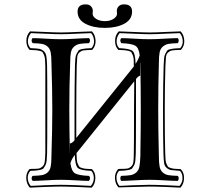

<svg xmlns="http://www.w3.org/2000/svg" viewBox="-20 -825 965 881"><path d="M517 -762Q517 -765 516.5 -769.5Q516 -774 516 -775Q516 -787 524.5 -796Q533 -805 549 -805Q586 -805 586 -772Q586 -735 550 -716Q514 -697 461 -697Q408 -697 372 -716Q336 -735 336 -772Q336 -805 373 -805Q389 -805 397.5 -796Q406 -787 406 -775Q406 -774 405.5 -769.5Q405 -765 405 -762Q405 -749 421 -738.5Q437 -728 461 -728Q485 -728 501 -738.5Q517 -749 517 -762ZM301 -167Q309 -167 319 -178L322 -182Q322 -220 322 -320Q322 -432 324 -525Q325 -545 326 -557.5Q327 -570 332 -579Q337 -588 340 -592.5Q343 -597 354.5 -599.5Q366 -602 373 -602.5Q380 -603 400 -604Q413 -619 411.5 -639Q410 -659 398 -673Q382 -673 334.5 -670.5Q287 -668 261 -668Q233 -668 183 -670.5Q133 -673 122 -673Q108 -656 108 -636Q108 -616 120 -604Q148 -603 159.5 -601Q171 -599 180.5 -590.5Q190 -582 192.5 -568Q195 -554 196 -525Q197 -484 197 -321Q197 -161 196 -120Q195 -100 194 -87.5Q193 -75 188 -66Q183 -57 179.5 -52.5Q176 -48 164.5 -45.5Q153 -43 146 -42.5Q139 -42 119 -41Q106 -26 107.5 -6Q109 14 121 28Q137 27 184.5 25Q232 23 258 23Q285 23 335.5 25Q386 27 397 28Q411 11 410.5 -9Q410 -29 399 -41Q350 -43 337.5 -54Q325 -65 323 -114Q309 -96 303 -76Q308 -39 324.5 -29.5Q341 -20 388 -18Q393 -14 393 -7Q393 0 388 5Q367 5 327 2.5Q287 0 260 0Q232 0 191 2.5Q150 5 130 5Q125 0 125 -7Q125 -14 130 -18Q159 -19 173 -21.5Q187 -24 198 -33.5Q209 -43 212.5 -60Q216 -77 216 -109Q220 -234 220 -321Q220 -412 216 -536Q216 -568 212.5 -585Q209 -602 198 -611.5Q187 -621 173 -623.5Q159 -626 130 -627Q125 -632 125 -639Q125 -646 130 -650Q151 -650 191 -647.5Q231 -645 258 -645Q286 -645 327 -647.5Q368 -650 388 -650Q393 -646 393 -639Q393 -632 388 -627Q359 -626 345.5 -623.5Q332 -621 320.5 -611.5Q309 -602 305.5 -585Q302 -568 302 -536Q298 -435 298 -320Q298 -229 301 -112ZM709 -109Q709 -77 712.5 -60Q716 -43 727 -33.5Q738 -24 752 -21.5Q766 -19 796 -18Q800 -14 800 -7Q800 0 796 5Q774 5 734 2.5Q694 0 666 0Q639 0 598 2.5Q557 5 536 5Q532 0 532 -7Q532 -14 536 -18Q566 -19 580 -21.5Q594 -24 605 -33.5Q616 -43 619.5 -60Q623 -77 624 -109Q626 -234 626 -321Q626 -412 624 -536Q624 -536 623.5 -537Q623 -538 623 -538V-478Q614 -475 606 -465L604 -462Q604 -455 604 -396Q604 -337 604 -321Q604 -161 603 -120Q602 -100 601 -87.5Q600 -75 595 -66Q590 -57 586.5 -52.5Q583 -48 571.5 -45.5Q560 -43 553 -42.5Q546 -42 526 -41Q513 -26 514.5 -6Q516 14 528 28Q544 27 591.5 25Q639 23 664 23Q692 23 742.5 25Q793 27 804 28Q818 11 817.5 -9Q817 -29 806 -41Q778 -43 766.5 -44.5Q755 -46 745 -54.5Q735 -63 733 -77Q731 -91 730 -120Q728 -194 728 -320Q728 -432 731 -525Q732 -545 733 -557.5Q734 -570 739 -579Q744 -588 747 -592.5Q750 -597 761.5 -599.5Q773 -602 780 -602.5Q787 -603 807 -604Q820 -619 818.5 -639Q817 -659 805 -673Q789 -673 741.5 -670.5Q694 -668 668 -668Q640 -668 590 -670.5Q540 -673 529 -673Q515 -656 515 -636Q515 -616 527 -604Q576 -602 588.5 -591Q601 -580 602 -532Q614 -550 621 -571Q617 -606 600.5 -615.5Q584 -625 537 -627Q532 -632 532 -639Q532 -646 537 -650Q558 -650 598 -647.5Q638 -645 666 -645Q693 -645 734 -647.5Q775 -650 796 -650Q800 -646 800 -639Q800 -632 796 -627Q766 -626 752.5 -623.5Q739 -621 727.5 -611.5Q716 -602 712.5 -585Q709 -568 709 -536Q706 -435 706 -320Q706 -233 709 -109ZM594 -123Q595 -165 595 -321Q595 -338 595.5 -392Q596 -446 596 -452L333 -125L331 -123Q332 -104 332.5 -93Q333 -82 337 -73Q341 -64 343.5 -60.5Q346 -57 356.5 -54Q367 -51 374.5 -50.5Q382 -50 402 -49Q418 -34 417.5 -7.5Q417 19 401 36Q388 35 336.5 33Q285 31 258 31Q232 31 183 33Q134 35 117 36Q102 20 100.5 -5.5Q99 -31 115 -49Q118 -49 123 -50Q148 -50 157 -51.5Q166 -53 174.5 -60.5Q183 -68 185 -81.5Q187 -95 188 -123Q188 -165 188 -321Q188 -481 188 -522Q187 -542 186.5 -552.5Q186 -563 182 -572.5Q178 -582 175.5 -585.5Q173 -589 162.5 -591.5Q152 -594 144.5 -594.5Q137 -595 116 -596Q101 -611 101 -637.5Q101 -664 118 -681Q132 -681 183 -678.5Q234 -676 261 -676Q287 -676 335.5 -678.5Q384 -681 402 -681Q417 -665 418.5 -639.5Q420 -614 403 -596Q400 -596 395 -596Q371 -595 362 -593.5Q353 -592 344.5 -584.5Q336 -577 334.5 -563.5Q333 -550 332 -522Q330 -428 330 -320Q330 -218 330 -192L594 -520Q594 -521 594 -521V-522Q594 -542 593.5 -552.5Q593 -563 589 -572.5Q585 -582 582.5 -585.5Q580 -589 569.5 -591.5Q559 -594 551.5 -594.5Q544 -595 523 -596Q508 -611 508 -637.5Q508 -664 525 -681Q539 -681 590 -678.5Q641 -676 668 -676Q694 -676 742.5 -678.5Q791 -681 809 -681Q824 -665 825.5 -639.5Q827 -614 810 -596Q807 -596 802 -596Q778 -595 769 -593.5Q760 -592 751.5 -584.5Q743 -577 741.5 -563.5Q740 -550 739 -522Q736 -428 736 -320Q736 -198 738 -123Q739 -104 739.5 -93Q740 -82 744 -73Q748 -64 750.5 -60.5Q753 -57 763.5 -54Q774 -51 781.5 -50.5Q789 -50 809 -49Q825 -34 824.5 -7.5Q824 19 808 36Q795 35 743.5 33Q692 31 664 31Q639 31 590 33Q541 35 524 35Q509 20 507.5 -5.5Q506 -31 522 -49Q525 -49 530 -50Q555 -50 564 -51.5Q573 -53 581.5 -60.5Q590 -68 592 -81.5Q594 -95 594 -123Z"/></svg>

Font: Linux Libertine Initials O
Style: Initials
Weight: 400
Designer: Philipp H. Poll
Foundry: Philipp H. Poll
Version: Version 5.0.6